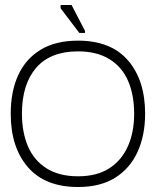

<svg xmlns="http://www.w3.org/2000/svg" viewBox="-20 -736 641 770"><path d="M293 14Q161 14 92 -65.5Q23 -145 23 -280Q23 -369 53 -434.5Q83 -500 143 -536.5Q203 -573 293 -573Q425 -573 493.5 -493.5Q562 -414 562 -280Q562 -193 531.5 -126.5Q501 -60 441.5 -23Q382 14 293 14ZM293 -29Q368 -29 417.5 -60.5Q467 -92 492.5 -148.5Q518 -205 518 -280Q518 -356 493.5 -412Q469 -468 418.5 -499Q368 -530 293 -530Q182 -530 125 -464Q68 -398 68 -280Q68 -206 92 -149.5Q116 -93 166.5 -61Q217 -29 293 -29ZM298 -604 223 -703V-716H267L321 -612V-604Z"/></svg>

Font: Darker Grotesque
Style: Regular
Weight: 400
Designer: Gabriel Lam
Foundry: TypeRant
Version: Version 1.000;gftools[0.9.28]